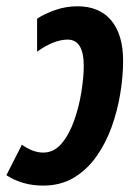

<svg xmlns="http://www.w3.org/2000/svg" viewBox="-50 -575 429 605"><path d="M85.9 9.8Q20.5 9.8 -29.8 -22.9L19 -119.1Q33.2 -108.4 51 -101.3Q68.8 -94.2 85.9 -94.2Q120.1 -94.2 144.3 -123Q168.5 -151.9 183.8 -195.6Q199.2 -239.3 206.5 -285.6Q213.9 -332 213.9 -367.2Q213.9 -450.2 163.1 -450.2Q120.1 -450.2 66.9 -412.1V-516.1Q90.3 -531.7 124.3 -543.5Q158.2 -555.2 193.8 -555.2Q263.7 -555.2 300.8 -510.3Q337.9 -465.3 337.9 -383.8Q337.9 -335 329.1 -280.8Q320.3 -226.6 301.8 -175Q283.2 -123.5 253.7 -81.8Q224.1 -40 182.6 -15.1Q141.1 9.8 85.9 9.8Z"/></svg>

Font: Open Sans Condensed
Style: Bold Italic
Weight: 700
Width: 3
Italic angle: -12°
Designer: Monotype Design Team
Foundry: Monotype Imaging Inc.
Version: Version 3.003; ttfautohint (v1.8.4)